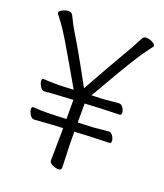

<svg xmlns="http://www.w3.org/2000/svg" viewBox="-133 -798 766 896"><g transform="rotate(20 250.0 -349.5)"><path d="M349 -185 273 -181V-146Q273 -137 273.5 -116.5Q274 -96 275 -72.5Q276 -49 276.5 -29.5Q277 -10 277 -1Q277 9 261 9Q248 9 232 1.5Q216 -6 216 -19Q216 -25 216.5 -42Q217 -59 217 -80Q217 -101 217.5 -119.5Q218 -138 218 -147V-179L163 -176L77 -170H76Q64 -170 55 -185.5Q46 -201 46 -212Q46 -223 54 -223H56Q67 -222 81 -221.5Q95 -221 111 -221Q124 -221 136.5 -221Q149 -221 162 -222L218 -224V-319L163 -316Q141 -315 118.5 -313.5Q96 -312 77 -310H76Q64 -310 55 -325.5Q46 -341 46 -352Q46 -363 54 -363H56Q67 -362 81 -361.5Q95 -361 111 -361Q124 -361 136.5 -361Q149 -361 162 -362L203 -364Q160 -438 132.5 -486Q105 -534 87.5 -563Q70 -592 58.5 -609.5Q47 -627 37 -640.5Q27 -654 13 -672Q11 -674 11 -677Q11 -685 26 -693Q41 -701 55 -701Q70 -701 76 -691Q84 -676 92 -659.5Q100 -643 112 -623Q140 -577 161 -540Q182 -503 202 -467Q222 -431 246 -387Q271 -432 292 -469.5Q313 -507 335 -545Q357 -583 384 -630Q396 -650 404 -666.5Q412 -683 421 -698Q425 -708 441 -708Q455 -708 470 -700Q485 -692 485 -684Q485 -681 483 -679Q473 -666 459.5 -647.5Q446 -629 425.5 -597Q405 -565 372.5 -510Q340 -455 290 -368L348 -370Q364 -371 389 -374Q414 -377 425 -377Q436 -377 444.5 -364Q453 -351 453 -340Q453 -328 443 -328L349 -325L273 -321V-227L348 -230Q365 -231 389.5 -234Q414 -237 425 -237Q436 -237 444.5 -224Q453 -211 453 -200Q453 -188 443 -188Z"/></g></svg>

Font: Moon Stars Kai T HW Light
Style: Regular
Weight: 300
Designer: GuiWonder
Version: Version 1.101